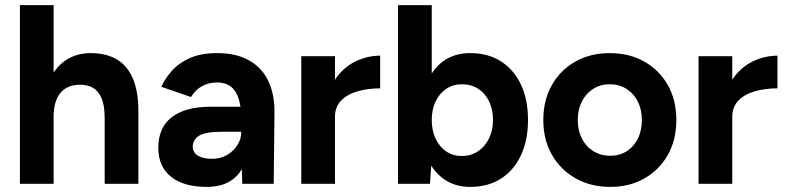

<svg xmlns="http://www.w3.org/2000/svg" viewBox="-20 -720 3078 752"><path d="M58 0V-700H190V-436Q215 -473 252 -492.5Q289 -512 335 -512Q395 -512 436.5 -488Q478 -464 500 -413.5Q522 -363 522 -283V0H390V-256Q390 -307 378 -335Q366 -363 345 -375.5Q324 -388 296 -388Q245 -389 217.5 -357Q190 -325 190 -262V0Z M789 12Q699 12 649.5 -28Q600 -68 600 -141Q600 -221 653.5 -261.5Q707 -302 804 -302H922Q915 -348 893 -372.5Q871 -397 830 -397Q798 -397 772 -383Q746 -369 728 -340L612 -380Q626 -412 653 -442.5Q680 -473 723.5 -492.5Q767 -512 830 -512Q906 -512 956.5 -483Q1007 -454 1031.5 -401.5Q1056 -349 1055 -277L1052 0H929L927 -58Q908 -24 873.5 -6Q839 12 789 12ZM811 -98Q843 -98 869 -113Q895 -128 910 -152Q925 -176 925 -202V-204H850Q785 -204 760 -188.5Q735 -173 735 -145Q735 -123 755 -110.5Q775 -98 811 -98Z M1160 0V-500H1292V-408Q1323 -455 1370.5 -478.5Q1418 -502 1469 -502V-374Q1423 -374 1382.5 -363Q1342 -352 1317 -327Q1292 -302 1292 -263V0Z M1822 12Q1771 12 1733 -9.5Q1695 -31 1669 -71L1664 0H1539V-700H1671V-432Q1696 -471 1734 -491.5Q1772 -512 1822 -512Q1891 -512 1941.5 -480Q1992 -448 2020 -389.5Q2048 -331 2048 -250Q2048 -170 2020 -111Q1992 -52 1941.5 -20Q1891 12 1822 12ZM1788 -109Q1824 -109 1851.5 -127Q1879 -145 1895 -177Q1911 -209 1911 -250Q1911 -291 1895.5 -323Q1880 -355 1852.5 -372.5Q1825 -390 1789 -390Q1755 -390 1728 -372Q1701 -354 1686 -322.5Q1671 -291 1671 -250Q1671 -209 1686 -177Q1701 -145 1727.5 -127Q1754 -109 1788 -109Z M2370 12Q2294 12 2234.5 -21.5Q2175 -55 2141.5 -114Q2108 -173 2108 -250Q2108 -327 2141 -386Q2174 -445 2233 -478.5Q2292 -512 2368 -512Q2445 -512 2504 -478.5Q2563 -445 2596 -386Q2629 -327 2629 -250Q2629 -173 2596 -114Q2563 -55 2504.5 -21.5Q2446 12 2370 12ZM2370 -110Q2407 -110 2435 -128Q2463 -146 2478.5 -177.5Q2494 -209 2494 -250Q2494 -291 2478 -322.5Q2462 -354 2433.5 -372Q2405 -390 2368 -390Q2332 -390 2303.5 -372Q2275 -354 2259 -322.5Q2243 -291 2243 -250Q2243 -209 2259 -177.5Q2275 -146 2304 -128Q2333 -110 2370 -110Z M2716 0V-500H2848V-408Q2879 -455 2926.5 -478.5Q2974 -502 3025 -502V-374Q2979 -374 2938.5 -363Q2898 -352 2873 -327Q2848 -302 2848 -263V0Z"/></svg>

Font: Figtree Light
Style: Bold
Weight: 700
Version: Version 2.002